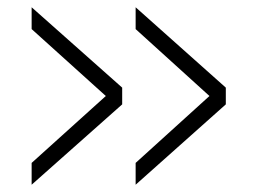

<svg xmlns="http://www.w3.org/2000/svg" viewBox="-20 -554 709 528"><path d="M353 -46V-106L556 -290L353 -474V-534L601 -313V-267ZM67 -46V-106L271 -290L67 -474V-534L316 -313V-267Z"/></svg>

Font: Murecho Light
Style: Regular
Weight: 300
Designer: Neil Summerour
Foundry: Positype
Version: Version 1.010; ttfautohint (v1.8.3)